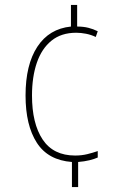

<svg xmlns="http://www.w3.org/2000/svg" viewBox="-20 -744 499 774"><path d="M291 -637Q316 -637 336 -632Q356 -627 374 -618L366 -595Q347 -604 326.5 -608Q306 -612 287 -612Q227 -612 187.5 -580Q148 -548 128.5 -491Q109 -434 109 -359Q109 -246 152 -181.5Q195 -117 283 -117Q309 -117 331.5 -122.5Q354 -128 374 -135V-109Q361 -103 340.5 -98Q320 -93 295 -91V10H270V-91Q174 -98 128.5 -168.5Q83 -239 83 -359Q83 -483 130.5 -555.5Q178 -628 266 -637V-724H291Z"/></svg>

Font: Noto Sans Telugu Condensed Thin
Style: Regular
Weight: 100
Width: 3
Designer: Jelle Bosma - Monotype Design Team
Foundry: Monotype Imaging Inc.
Version: Version 2.005; ttfautohint (v1.8.4.7-5d5b)